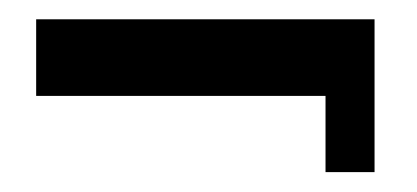

<svg xmlns="http://www.w3.org/2000/svg" viewBox="-20 -263 428 197"><path d="M17.1 -164.6V-243.2H364.3V-86.4H314V-164.6H17.1Z"/></svg>

Font: XAYAX
Style: Regular
Weight: 400
Designer: Peter Wiegel
Foundry: Peter Wiegel
Version: Version 1.000 2009 initial release